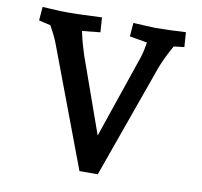

<svg xmlns="http://www.w3.org/2000/svg" viewBox="-79 -794 922 878"><g transform="rotate(10 382.0 -355.0)"><path d="M345.4 0 137.6 -552.5Q129.9 -573.4 119.2 -594.7Q108.5 -616.1 98.3 -634.2Q88.1 -652.4 82.5 -660L146.1 -622.3L44.1 -646.5L49.1 -710Q66.8 -709 88.4 -707.7Q110 -706.4 129.7 -705.7Q149.4 -705 160.6 -705Q197.5 -705 240.8 -706.5Q284 -708 325 -710L329.6 -641.5L197.9 -628.1L240.3 -666.5Q241.6 -652.3 247.2 -626Q252.8 -599.6 260.6 -571.5Q268.5 -543.5 275.3 -523.5L415.4 -129.2H383.7L531.5 -561.9Q535.8 -574.6 540.2 -594.7Q544.6 -614.8 547.5 -634.5Q550.5 -654.3 551.1 -664.9L586.4 -625.9L465.6 -646.5L470.6 -710Q498.1 -708.6 528.9 -706.8Q559.7 -705 575.5 -705Q605.8 -705 642.9 -706.5Q680 -708 714.7 -710L719.4 -641.5L621.5 -630.5L687.1 -664Q680.8 -653.7 668.6 -632Q656.4 -610.2 643.1 -583.3Q629.8 -556.5 619.7 -530.2L430.4 0Z"/></g></svg>

Font: Andada Pro
Style: Regular
Weight: 400
Designer: Carolina Giovagnoli
Foundry: Huerta Tipografica
Version: Version 3.003